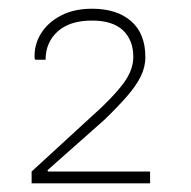

<svg xmlns="http://www.w3.org/2000/svg" viewBox="-20 -742 434 436"><path d="M320.8 -325.7V-352.5H88.9L87.9 -355.5L217.3 -470.2Q247.1 -499 267.8 -522.7Q288.6 -546.4 299.3 -567.9Q310.1 -589.4 310.1 -612.3Q310.1 -666 277.6 -694.1Q245.1 -722.2 189 -722.2Q148.4 -722.2 118.7 -706.8Q88.9 -691.4 73 -665.8Q57.1 -640.1 58.6 -609.4L60.1 -606.4H83.5Q83.5 -645.5 110.8 -670.4Q138.2 -695.3 189 -695.3Q235.8 -695.3 259.3 -673.1Q282.7 -650.9 282.7 -612.8Q282.7 -587.9 267.3 -563Q252 -538.1 211.4 -499L51.8 -352.5V-325.7Z"/></svg>

Font: Roboto Slab LO Thin
Style: Regular
Weight: 250
Designer: Google
Version: Version 2.00;September 28, 2018;FontCreator 11.5.0.2427 64-b